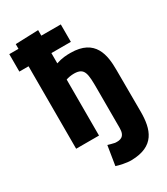

<svg xmlns="http://www.w3.org/2000/svg" viewBox="-244 -884 1069 1230"><g transform="rotate(-30 291.0 -269.5)"><path d="M81 -739V-774L250 -780V-739H394V-610H250V-534C293 -549 328 -550 356 -550C539 -550 557 -417 557 -309L558 1C558 132 524 238 352 241C318 242 263 229 243 222L266 79C275 82 301 89 316 92C353 95 389 89 389 25V-261C389 -378 387 -423 310 -424C289 -424 264 -420 250 -414V0H81V-610H13V-739Z"/></g></svg>

Font: Repo ExtraBold
Style: Bold
Weight: 700
Designer: Stefan Peev
Foundry: Context Ltd
Version: Version 1.502